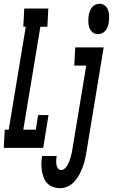

<svg xmlns="http://www.w3.org/2000/svg" viewBox="-53 -780 596 1013"><path d="M-33 0 -28 -96H-7L83 -639H70L75 -735H202L197 -639H160L70 -96H136L148 -173H203L175 0ZM464 -600Q447 -600 435 -610Q423 -620 418 -635Q413 -650 413 -666.5Q413 -683 415 -699Q417 -710 421 -721Q425 -732 432.5 -741.5Q440 -751 450.5 -755.5Q461 -760 472 -760Q489 -760 501 -750Q513 -740 518 -725Q523 -710 523 -693.5Q523 -677 521 -661Q519 -650 515 -639Q511 -628 503.5 -618.5Q496 -609 485.5 -604.5Q475 -600 464 -600ZM265 213Q246 213 228 207Q210 201 197 187.5Q184 174 177.5 156.5Q171 139 168 120.5Q165 102 165.5 82Q166 62 169 43H246Q244 54 243.5 65.5Q243 77 244.5 88Q246 99 252.5 108Q259 117 270 117Q281 117 289.5 108.5Q298 100 303.5 90Q309 80 313 69.5Q317 59 320 49Q323 39 325 28Q327 17 329 7L402 -434H339L344 -530H494L403 22Q400 43 395 63.5Q390 84 382.5 103.5Q375 123 365 142Q355 161 340 177.5Q325 194 305 203.5Q285 213 265 213Z"/></svg>

Font: Iosevka Slab
Style: Bold Italic
Weight: 700
Italic angle: -9°
Monospace: yes
Designer: Belleve Invis
Foundry: Belleve Invis
Version: Version 11.1.0; ttfautohint (v1.8.3)